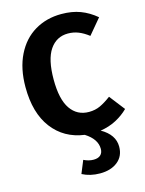

<svg xmlns="http://www.w3.org/2000/svg" viewBox="-140 -792 855 1132"><g transform="rotate(-15 287.5 -226.5)"><path d="M476 133Q476 191 435 224Q394 257 327 257Q267 257 219 232L251 154Q281 169 311 169Q339 169 353.5 155.5Q368 142 368 118Q368 58 298 14Q175 -3 104 -96.5Q33 -190 33 -348Q33 -461 73.5 -543Q114 -625 185.5 -667.5Q257 -710 348 -710Q413 -710 463.5 -691Q514 -672 559 -634L481 -541Q450 -565 420 -577Q390 -589 356 -589Q286 -589 245.5 -530Q205 -471 205 -348Q205 -227 245.5 -168.5Q286 -110 358 -110Q396 -110 427 -124.5Q458 -139 494 -166L567 -72Q535 -40 491.5 -17Q448 6 395 14Q476 60 476 133Z"/></g></svg>

Font: Fira Sans BGR
Style: Bold
Weight: 700
Designer: bBox Type GmbH & Carrois Corporate GbR & Edenspiekermann AG
Foundry: bBox Type GmbH & Carrois Corporate GbR & Edenspiekermann AG
Version: Version 4.301